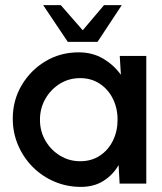

<svg xmlns="http://www.w3.org/2000/svg" viewBox="-20 -719 633 752"><path d="M449 -500H553V0H448.5L444.5 -72.5Q422.5 -34 385.2 -10.5Q348 13 296.5 13Q241.5 13 193 -7.8Q144.5 -28.5 108 -65.2Q71.5 -102 50.8 -150.5Q30 -199 30 -254.5Q30 -326 64.8 -385Q99.5 -444 158 -479Q216.5 -514 288 -514Q342.5 -514 384.2 -489.2Q426 -464.5 453.5 -426ZM294 -87.5Q338 -87.5 371 -109.2Q404 -131 422.2 -168Q440.5 -205 440.5 -250Q440.5 -295.5 422 -332.5Q403.5 -369.5 370.5 -391.2Q337.5 -413 294 -413Q250 -413 214.5 -391Q179 -369 157.8 -332Q136.5 -295 136.5 -250Q136.5 -204.5 158.2 -167.5Q180 -130.5 215.8 -109Q251.5 -87.5 294 -87.5ZM245.5 -555 149 -699H218L304 -600.5L387.5 -699H457L362 -555Z"/></svg>

Font: Urbanist SemiBold
Style: Regular
Weight: 600
Designer: Corey Hu
Foundry: Corey Hu
Version: Version 1.321; ttfautohint (v1.8.4.7-5d5b)